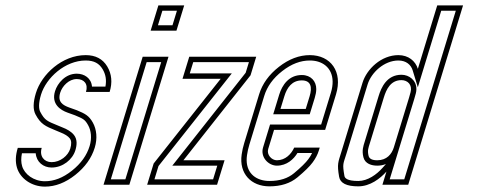

<svg xmlns="http://www.w3.org/2000/svg" viewBox="-20 -687 1781 714"><path d="M171.9 -84C144 -84 125.8 -106.5 135.1 -137H46.1C37.7 -109.7 36.7 -85.2 43.1 -63.5C54.9 -23.5 97.2 7 147.1 7C185.7 7 223.3 -7.5 259.9 -36.5C296.4 -65.5 320.6 -99.3 332.4 -138C342.8 -172.1 339.4 -205.7 325.3 -231C310.7 -257.3 296.3 -264.3 265.9 -277L237.9 -287C213.5 -295.8 193.4 -308 203.8 -342C211.1 -366.1 235.6 -393 265.4 -393C292.8 -393 308.8 -374.7 299.7 -345H387.7C398.5 -380.3 395.5 -412 378.7 -440C361.9 -468 335.2 -482 298.6 -482C211.1 -482 134.8 -410.8 113.5 -341C102.9 -306.3 102.4 -279.8 112.1 -261.5C131.4 -225.1 148.8 -217.7 187 -202L203.8 -195C221.1 -188.3 233 -180.8 239.4 -172.5C245.9 -164.2 246.5 -151.3 241.2 -134C233.2 -108 204.3 -84 171.9 -84ZM171.9 -64C213.7 -64 249.7 -93.5 260.3 -128.2C266.3 -147.7 267.9 -168.4 255.3 -184.7C245.2 -197.7 229.7 -206.5 211.2 -213.6L194.6 -220.5C156 -236.4 146.6 -239.1 129.8 -270.9C124 -281.8 122.6 -302.5 132.6 -335.2C151.6 -397.4 221.8 -462 298.6 -462C329.8 -462 348.6 -451.4 361.6 -429.7C373.2 -410.2 376.6 -389.7 372.1 -365H322.1C319.5 -396.7 293.3 -413 265.4 -413C223.3 -413 193.8 -377.8 184.6 -347.8C169.9 -299.7 205.1 -277.5 231.2 -268.2L258.7 -258.3C289.5 -245.4 296 -242.6 307.8 -221.3C318.9 -201.4 322.3 -173.3 313.3 -143.8C302.8 -109.5 281.4 -79.1 247.4 -52.2C213.6 -25.3 180.5 -13 147.1 -13C105 -13 71.2 -39 62.3 -69.1C58.2 -82.9 57.9 -98.6 61.6 -117H112.8C115.4 -84.4 141.2 -64 171.9 -64Z M365 0H461L606.6 -476H510.6ZM540.2 -573H636.2L665 -667H569ZM392.1 -20 525.4 -456H579.5L446.2 -20ZM567.3 -593 583.8 -647H637.9L621.4 -593Z M527.2 0H787.2L815.1 -91H662.1L911.7 -407L932.8 -476H683.8L658.7 -394H800.7L551.4 -79ZM554.3 -20 569.4 -69.5 842 -414H685.7L698.6 -456H905.7L893.6 -416.4L620.8 -71H788L772.4 -20Z M1009.6 -91C990 -91 970.9 -111.7 977.4 -133L999.1 -204H1189.1L1229.5 -336C1255.4 -420.6 1209.7 -482 1132.1 -482C1092.8 -482 1054.5 -467.5 1017.3 -438.5C980.1 -409.5 955.5 -375.3 943.5 -336L888.2 -155C883.9 -141 880.7 -126.8 878.7 -112.5C868.4 -41 914.3 6 981.9 6C1024.6 6 1059.3 -5.2 1086.2 -27.5C1113 -49.8 1131.8 -68.3 1142.6 -83C1153.5 -97.7 1161.1 -112.3 1165.6 -127L1169 -138H1074C1063.3 -114.3 1041.5 -91 1009.6 -91ZM1102.4 -388C1136.4 -388 1141.7 -362.8 1131.4 -329L1117 -282H1023L1037.4 -329C1047.5 -362.2 1066.7 -388 1102.4 -388ZM1009.6 -71C1046.7 -71 1072.4 -95.1 1086.1 -118H1140.6C1136.3 -109.1 1132.5 -102.9 1126.5 -94.9C1117.5 -82.6 1099.6 -64.7 1073.4 -42.9C1050.7 -24 1021.1 -14 981.9 -14C976.3 -14 970.9 -14.4 965.8 -15.1C919.2 -21.6 890.7 -55.2 898.5 -109.7C900.4 -123 903.3 -136.1 907.3 -149.2L962.6 -330.2C973.3 -365.2 995.1 -395.8 1029.6 -422.7C1064.1 -449.6 1097.9 -462 1132.1 -462C1143.5 -462 1153.7 -460.5 1162.8 -457.8C1205.3 -445 1229.4 -404.2 1210.4 -341.8L1174.3 -224H984.3L958.3 -138.8C947.3 -102.8 978 -71 1009.6 -71ZM1102.4 -408C1054.4 -408 1029.4 -371.2 1018.2 -334.8L996 -262H1131.8L1150.5 -323.2C1153.9 -334.3 1156 -345.1 1156.1 -355.8C1156.2 -384.3 1136.8 -408 1102.4 -408Z M1461.5 -482C1397.6 -482 1343.6 -430 1328 -379L1249.4 -122C1237.7 -83.8 1232.8 -77.8 1241.1 -29.5C1245.2 -5.8 1268.9 6 1312.3 6C1356.5 6 1394.1 -23.1 1417.1 -49L1402.1 0H1498.1L1702 -667H1606L1533.9 -431C1525 -460.2 1498.8 -482 1461.5 -482ZM1506.9 -344.5C1505.1 -337.5 1503.2 -330.7 1501.2 -324L1444.6 -139C1436.9 -113.9 1418.3 -91 1382.9 -91C1364.3 -91 1353.6 -96.3 1350.8 -107C1345.6 -127.4 1350.2 -137.6 1354.9 -153L1407.2 -324C1416.6 -354.7 1432.5 -389 1473 -389C1495.7 -389 1514 -371.8 1506.9 -344.5ZM1461.5 -462C1490.3 -462 1508.4 -446.1 1514.7 -425.2L1533.8 -362.3L1620.8 -647H1675L1483.3 -20H1429.1L1463 -130.7L1402.1 -62.3C1380.8 -38.3 1347.6 -14 1312.3 -14C1270.2 -14 1262.2 -24.9 1260.8 -32.9C1252.8 -79.5 1256.3 -76.1 1268.5 -116.2L1347.1 -373.2C1360.5 -416.9 1408.4 -462 1461.5 -462ZM1526.3 -339.5C1527.6 -344.6 1528.4 -349.8 1528.5 -354.8C1529.1 -388.5 1501.3 -409 1473 -409C1417.7 -409 1397.5 -360.6 1388 -329.8L1335.8 -158.8C1331.6 -145.1 1324.9 -127.5 1331.5 -102C1337.7 -77.7 1362.1 -71 1382.9 -71C1429 -71 1454.5 -102.8 1463.7 -133.2L1520.3 -318.2C1522.4 -325.1 1524.4 -332.2 1526.3 -339.5Z"/></svg>

Font: Din Kursivschrift
Style: EngGhost
Weight: 400
Version: Version 1.089